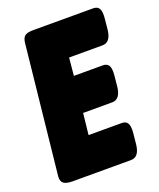

<svg xmlns="http://www.w3.org/2000/svg" viewBox="-132 -782 716 864"><g transform="rotate(-20 226.5 -350.0)"><path d="M65 0Q35 0 22.5 -10Q10 -20 12 -43L77 -657Q79 -680 90 -690Q101 -700 131 -700H418Q439 -700 447 -686Q455 -672 452 -640L447 -589Q441 -529 401 -529H241L233 -444H371Q392 -444 400 -430Q408 -416 405 -384L400 -333Q394 -273 354 -273H215L204 -171H362Q383 -171 391 -157Q399 -143 396 -111L391 -60Q385 0 345 0Z"/></g></svg>

Font: Asap Condensed Condensed Black
Style: Italic
Weight: 900
Width: 3
Italic angle: -6°
Designer: Pablo Cosgaya
Foundry: Omnibus-Type
Version: Version 3.001; ttfautohint (v1.8.4.7-5d5b)